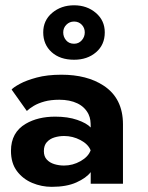

<svg xmlns="http://www.w3.org/2000/svg" viewBox="-20 -712 572 744"><path d="M180.5 12Q141 12 104.8 -3.2Q68.5 -18.5 45.5 -49.2Q22.5 -80 22.5 -127.5Q22.5 -199 80 -232.5Q127 -260 194 -260Q243 -260 279.2 -247.5Q315.5 -235 331.5 -218Q331.5 -235 330 -246.2Q328.5 -257.5 323 -269.5Q309 -297.5 279.8 -311.5Q250.5 -325.5 210 -325.5Q177 -325.5 152.5 -318.8Q128 -312 111.2 -302Q94.5 -292 84 -282L25 -365Q32 -373.5 56.8 -387Q81.5 -400.5 122.2 -411.5Q163 -422.5 218 -422.5Q317 -422.5 381 -380.5Q456.5 -331.5 456.5 -230V0H331.5V-45Q314.5 -22.5 276.2 -5.2Q238 12 180.5 12ZM228 -70.5Q262 -70.5 292 -87.5Q322 -104.5 331 -129V-130Q321.5 -153.5 291.8 -169.2Q262 -185 228.5 -185Q209 -185 191 -179.5Q173 -174 161.5 -161.2Q150 -148.5 150 -126.5Q150 -106 161.2 -93.8Q172.5 -81.5 190.5 -76Q208.5 -70.5 228 -70.5ZM267 -480.5Q212.5 -480.5 180 -510Q147.5 -539.5 147.5 -586.5Q147.5 -633 182.2 -662.2Q217 -691.5 267 -691.5Q317 -691.5 351.5 -662Q386 -632.5 386 -586.5Q386 -538.5 352.2 -509.5Q318.5 -480.5 267 -480.5ZM267 -542.5Q285 -542.5 296.8 -555.8Q308.5 -569 308.5 -586.5Q308.5 -604 296.8 -616.2Q285 -628.5 267 -628.5Q249.5 -628.5 237.2 -616.2Q225 -604 225 -586.5Q225 -569 236.2 -555.8Q247.5 -542.5 267 -542.5Z"/></svg>

Font: Lucymar Sans SemiBold
Style: Regular
Weight: 600
Foundry: The League of Moveable Type (original font) / Main changes by Cristiano Sobral with portions from Mirco Monsees
Version: Version 2.001;August 30, 2020;FontCreator 13.0.0.2681 64-bit